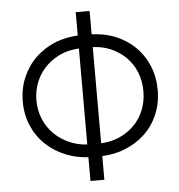

<svg xmlns="http://www.w3.org/2000/svg" viewBox="-54 -790 812 869"><g transform="rotate(-5 352.5 -355.5)"><path d="M322 28V-80Q269 -83 223 -101Q170 -122 131 -158.5Q92 -195 70 -245.5Q48 -296 48 -356Q48 -416 70 -467Q92 -518 131 -555Q170 -592 223 -613Q269 -630 322 -633V-739H385V-633Q441 -631 488 -613Q541 -592 579.5 -555Q618 -518 639.5 -467Q661 -416 661 -356Q661 -296 639.5 -245.5Q618 -195 579.5 -158.5Q541 -122 488 -101Q441 -82 385 -80V28ZM248 -154Q283 -140 322 -138V-574Q283 -572 248 -559Q206 -542 175.5 -513Q145 -484 127.5 -444Q110 -404 110 -356Q110 -309 127.5 -269Q145 -229 175.5 -200Q206 -171 248 -154ZM462 -559Q427 -573 385 -575V-138Q427 -140 462 -154Q503 -171 533 -200Q563 -229 579.5 -269Q596 -309 596 -356Q596 -404 579.5 -444Q563 -484 533 -513Q503 -542 462 -559Z"/></g></svg>

Font: Rising Sun Light
Style: Regular
Weight: 300
Designer: Matt McInerney, Pablo Impallari, Rodrigo Fuenzalida (Raleway font), Stephen Hutchings (Greek), Cristiano Sobral (main ch
Foundry: The Rising Sun Project Authors
Version: Version 4.327; ttfautohint (v1.8.4.7-5d5b-dirty)